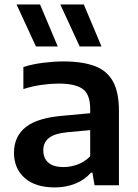

<svg xmlns="http://www.w3.org/2000/svg" viewBox="-20 -828 618 858"><path d="M225.5 9.5Q137.5 9.5 90 -33Q42.5 -75.5 42.5 -145Q42.5 -219 96 -260.8Q149.5 -302.5 268.5 -311.5L383 -322V-341Q383 -406.5 349.5 -430.5Q316 -454.5 242 -454.5Q208.5 -454.5 166.5 -448.8Q124.5 -443 84.5 -430V-528.5Q125 -541.5 173.2 -547.5Q221.5 -553.5 263 -553.5Q347.5 -553.5 402.8 -533Q458 -512.5 484.8 -464.2Q511.5 -416 511.5 -332V0H402.5L393 -56.5H386.5Q358.5 -24 316.2 -7.2Q274 9.5 225.5 9.5ZM173.5 -156.5Q173.5 -121 196 -101.2Q218.5 -81.5 264.5 -81.5Q295.5 -81.5 326.5 -92.8Q357.5 -104 383 -129.5V-246.5L280 -237Q222.5 -231 198 -211Q173.5 -191 173.5 -156.5ZM336 -620.5 249.5 -808H354.5L433.5 -620.5ZM140.5 -620.5 54 -808H159L238 -620.5Z"/></svg>

Font: Encode Sans Semi Expanded SemiBold
Style: Regular
Weight: 600
Width: 6
Designer: Multiple Designers
Foundry: Impallari Type
Version: Version 3.000; ttfautohint (v1.8.3) -l 8 -r 50 -G 200 -x 14 